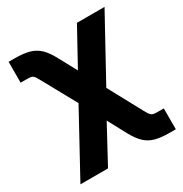

<svg xmlns="http://www.w3.org/2000/svg" viewBox="-170 -661 941 989"><g transform="rotate(-30 301.0 -166.5)"><path d="M225.1 -168 118.2 -362.3Q105.5 -386.2 98.9 -394.8Q92.3 -403.3 83.5 -405.8Q74.7 -408.2 54.7 -408.2H19.5V-532.2H54.7Q108.4 -532.2 142.3 -522.5Q176.3 -512.7 200.9 -489.3Q225.6 -465.8 249 -421.9L306.6 -315.4L424.8 -530.3H588.9L388.2 -164.6L494.1 31.2Q505.9 53.2 512.9 61.8Q520 70.3 529.1 72.8Q538.1 75.2 557.6 75.2H591.8V199.2H557.6Q503.4 199.2 469.7 189.7Q436 180.2 411.6 157Q387.2 133.8 363.3 89.8L305.7 -17.6L188.5 199.2H24.4Z"/></g></svg>

Font: Pretendard ExtraBold
Style: Regular
Weight: 800
Designer: Base glyphs from Inter by Rasmus Andersson; Hangeul glyphs from Noto Sans CJK(Source Han Sans) by Jang Soo-young and Kan
Foundry: Kil Hyung-jin
Version: Version 1.309